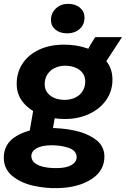

<svg xmlns="http://www.w3.org/2000/svg" viewBox="-38 -764 653 996"><path d="M48.6 -328.8Q48.6 -388.8 79.5 -435Q110.4 -481.2 165.9 -506.8Q221.4 -532.4 294 -532.4Q360.2 -532.4 417.6 -512.1Q475 -491.8 510.2 -450.9Q545.4 -410 545.4 -350.8Q545.4 -291.4 512.7 -244.9Q480 -198.4 423.6 -172.5Q367.2 -146.6 298.8 -146.6Q235 -146.6 177.6 -167.5Q120.2 -188.4 84.4 -229.9Q48.6 -271.4 48.6 -328.8ZM-18.2 57.4Q-20 -18.2 47 -58.1Q114 -98 214 -99.8Q278.2 -101 343.9 -87.9Q409.6 -74.8 456 -41.8Q502.4 -8.8 503.6 45.6Q504.8 121.2 436.6 165.3Q368.4 209.4 262.4 211.8Q197 213.6 133.1 199Q69.2 184.4 26.1 149Q-17 113.6 -18.2 57.4ZM359.6 50.8Q359 17.2 318.5 3.1Q278 -11 226.6 -10.4Q178.4 -9.8 151.5 5.4Q124.6 20.6 124.6 46.8Q125.2 67.2 141.8 81.1Q158.4 95 188.7 101.8Q219 108.6 259.4 108Q307 107.4 333.3 91.9Q359.6 76.4 359.6 50.8ZM140.2 -224.4 251.6 -183.4 227.8 -49 109.4 -47.2ZM404.2 -341.6Q404.2 -366.2 390.9 -384.7Q377.6 -403.2 353.8 -413.1Q330 -423 299.6 -423Q270.2 -423 246.1 -411.4Q222 -399.8 207.9 -378Q193.8 -356.2 193.8 -326.8Q193.8 -302.2 207.1 -284Q220.4 -265.8 243.9 -255.9Q267.4 -246 297.2 -246Q327.8 -246 352.2 -257.6Q376.6 -269.2 390.4 -291Q404.2 -312.8 404.2 -341.6ZM455.8 -571.4 594.8 -571.4 493.6 -416 406.4 -481.2Q416 -505.8 430.7 -530.9Q445.4 -556 455.8 -571.4ZM226.4 -660Q226.4 -696.2 251.9 -720.1Q277.4 -744 315 -744Q353.8 -744 377.1 -723.8Q400.4 -703.6 400.4 -672.6Q400.4 -635.8 374.8 -613.4Q349.2 -591 311 -591Q272.8 -591 249.6 -610.3Q226.4 -629.6 226.4 -660Z"/></svg>

Font: Fixel Italic Variable Display Thin
Style: Italic
Weight: 100
Italic angle: -10°
Designer: AlfaBravo + MacPaw
Foundry: Kyrylo Tkachov, Marchela Mozhyna, Serhii Makarenko, Maria Weinstein, Zakhar Kryvoshyya
Version: Version 1.210;Glyphs 3.2 (3217)